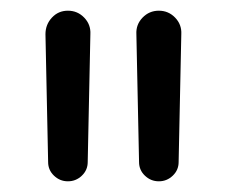

<svg xmlns="http://www.w3.org/2000/svg" viewBox="-20 -804 424 359"><path d="M277 -465Q262 -465 251 -475.5Q240 -486 240 -501L235 -740Q234 -758 246.5 -771Q259 -784 277 -784Q295 -784 307.5 -771Q320 -758 319 -740L314 -501Q314 -486 303 -475.5Q292 -465 277 -465ZM107 -465Q92 -465 81 -475.5Q70 -486 70 -501L65 -740Q65 -758 77 -771Q89 -784 107 -784Q125 -784 137.5 -771Q150 -758 149 -740L144 -501Q144 -486 133 -475.5Q122 -465 107 -465Z"/></svg>

Font: Zen Maru Gothic Medium
Style: Regular
Weight: 500
Designer: Yoshimichi Ohira
Foundry: Positype
Version: Version 1.001